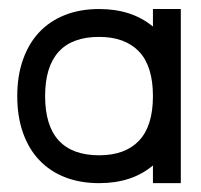

<svg xmlns="http://www.w3.org/2000/svg" viewBox="-20 -414 455 434"><path d="M388.7 -393.6V0H325.7V-40Q278.3 0 204.1 0Q161.6 0 127.4 -13.2Q93.3 -26.4 69.1 -51.8Q44.9 -77.1 32 -113.8Q19 -150.4 19 -196.8Q19 -242.7 32 -279.3Q44.9 -315.9 68.8 -341.3Q92.8 -366.7 127 -380.1Q161.1 -393.6 204.1 -393.6Q277.8 -393.6 325.7 -354V-393.6ZM294.4 -297.4Q262.7 -330.6 204.1 -330.6Q143.1 -330.6 112.5 -296.9Q82 -263.2 82 -196.8Q82 -129.9 112.8 -96.4Q143.6 -63 204.1 -63Q263.2 -63 294.4 -96.2Q325.7 -129.4 325.7 -196.8Q325.7 -264.2 294.4 -297.4Z"/></svg>

Font: Fibel Sued LRS
Style: Regular
Weight: 400
Designer: Peter Wiegel
Foundry: Peter Wiegel
Version: Version 000.000